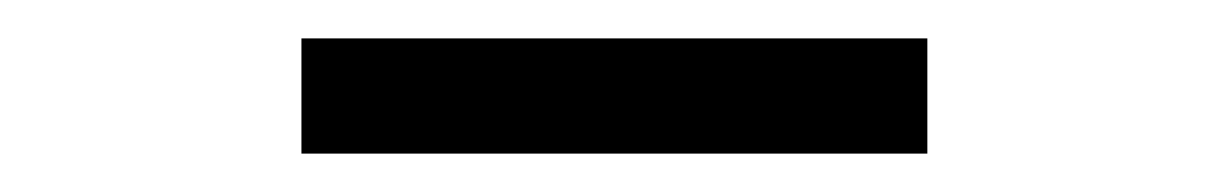

<svg xmlns="http://www.w3.org/2000/svg" viewBox="-20 -722 640 100"><path d="M463 -642H137V-702H463Z"/></svg>

Font: false
Style: Regular
Weight: 500
Designer: Julieta Ulanovsky
Foundry: Julieta Ulanovsky
Version: Version 7.222;hotconv 1.0.109;makeotfexe 2.5.65596